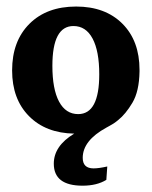

<svg xmlns="http://www.w3.org/2000/svg" viewBox="-20 -406 471 596"><path d="M236.3 170.4Q147 170.4 147 102.1Q147 46.9 210.4 8.8Q122.1 7.3 69.8 -45.7Q17.6 -98.6 17.6 -187.5Q17.6 -278.3 71.3 -332Q125 -385.7 216.3 -385.7Q306.6 -385.7 359.9 -332.5Q413.1 -279.3 413.1 -189Q413.1 -188 413.1 -188Q413.1 -186.5 413.1 -186Q413.1 -184.6 413.1 -184.1Q412.1 -122.6 391.1 -87.2Q370.1 -51.8 346.7 -33.2Q340.3 -27.8 333 -22.9Q326.2 -19 320.6 -15.6Q314.9 -12.2 310.1 -9.8Q236.8 30.3 236.8 84Q236.8 116.7 270.5 116.7Q286.6 116.7 313 110.8L310.1 152.3Q280.8 170.4 236.3 170.4ZM222.7 -51.8Q288.1 -51.8 288.1 -175.3Q288.1 -247.6 267.3 -286.4Q246.6 -325.2 208 -325.2Q142.6 -325.2 142.6 -201.7Q142.6 -129.4 163.3 -90.6Q184.1 -51.8 222.7 -51.8Z"/></svg>

Font: Markazi Text
Style: Bold
Weight: 700
Designer: Borna Izadpanah (Arabic designer), Fiona Ross (Arabic design director) and Florian Runge (Latin designer)
Foundry: Borna Izadpanah and Florian Runge
Version: Version 1.001; ttfautohint (v1.8.3)